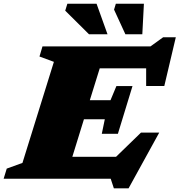

<svg xmlns="http://www.w3.org/2000/svg" viewBox="-50 -955 960 1026"><path d="M558.5 51.5 541.5 0H-30.5L-14 -54L70 -84.5L238 -624.5L161 -653L177 -707H754L822 -756H889.5L828 -495.5H731V-590H483L430 -419.5H540.5L572 -495H658L580 -240H494L510 -317.5H398.5L336.5 -117H570L703.5 -246.5H801L637 51.5ZM524.5 -772H425.5L298.5 -898L310 -935H466ZM710.5 -772H620L559.5 -903.5L569 -935H719Z"/></svg>

Font: Newsreader Caption ExtraBold
Style: Italic
Weight: 800
Italic angle: -17°
Designer: Hugues Gentile
Foundry: Production Type
Version: Version 1.001